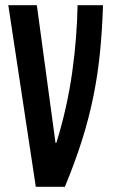

<svg xmlns="http://www.w3.org/2000/svg" viewBox="-20 -720 438 740"><path d="M12 -700H122L194 -169H197Q218 -236 233.5 -305.5Q249 -375 258.5 -443Q268 -511 273 -576.5Q278 -642 279 -700H377Q374 -605 365.5 -519Q357 -433 340 -349Q323 -265 296 -179.5Q269 -94 230 0H118Z"/></svg>

Font: Booming Bebas 2
Style: Regular
Weight: 400
Designer: Ryoichi Tsunekawa
Foundry: Ryoichi Tsunekawa
Version: Version 2.000